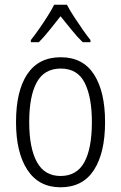

<svg xmlns="http://www.w3.org/2000/svg" viewBox="-20 -785 514 815"><path d="M426 -267Q426 -136 378.5 -63Q331 10 237 10Q145 10 96.5 -63.5Q48 -137 48 -267Q48 -399 96 -470.5Q144 -542 238 -542Q332 -542 379 -469Q426 -396 426 -267ZM104 -267Q104 -157 136.5 -97.5Q169 -38 237 -38Q306 -38 338 -96.5Q370 -155 370 -267Q370 -373 339.5 -433.5Q309 -494 238 -494Q168 -494 136 -435.5Q104 -377 104 -267ZM264 -765Q276 -742 294.5 -713.5Q313 -685 332 -658Q351 -631 364 -615V-606H331Q308 -628 284 -658Q260 -688 237 -716Q215 -688 190.5 -657.5Q166 -627 145 -606H111V-615Q127 -635 145.5 -661.5Q164 -688 181.5 -715.5Q199 -743 210 -765Z"/></svg>

Font: Noto Sans Georgian Condensed Light
Style: Regular
Weight: 300
Width: 3
Designer: Monotype Design Team, Akaki Razmadze
Foundry: Google LLC
Version: Version 2.005; ttfautohint (v1.8.4.7-5d5b)